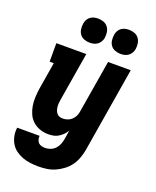

<svg xmlns="http://www.w3.org/2000/svg" viewBox="-174 -857 947 1169"><g transform="rotate(20 300.0 -272.5)"><path d="M221 213Q194 213 167 209.5Q140 206 116 197Q92 188 71.5 173Q51 158 38 136Q25 114 20 87.5Q15 61 19 35H164Q163 47 166 59Q169 71 177 79Q185 87 197 90Q209 93 221 93Q238 93 255.5 86Q273 79 285.5 65.5Q298 52 304.5 35Q311 18 314 1L323 -56Q314 -41 301.5 -28.5Q289 -16 274 -7Q259 2 242.5 5Q226 8 210 8Q182 8 155.5 -1Q129 -10 109 -28Q89 -46 78 -70.5Q67 -95 62.5 -122Q58 -149 59.5 -178Q61 -207 65 -235L94 -410H67V-530H261L209 -216Q207 -204 206 -192.5Q205 -181 206 -169.5Q207 -158 210.5 -147.5Q214 -137 220.5 -128.5Q227 -120 237.5 -116Q248 -112 260 -112Q275 -112 290 -117Q305 -122 317 -133Q329 -144 336 -158.5Q343 -173 345 -188L402 -530H549L458 20Q453 47 443.5 73.5Q434 100 417.5 123Q401 146 377.5 164Q354 182 328 193.5Q302 205 275 209Q248 213 221 213ZM456 -602Q438 -602 420.5 -608.5Q403 -615 392.5 -629Q382 -643 379.5 -661.5Q377 -680 380 -699Q382 -712 388.5 -724Q395 -736 406 -744Q417 -752 430 -755Q443 -758 456 -758Q475 -758 492 -751.5Q509 -745 519.5 -731Q530 -717 533 -698.5Q536 -680 533 -661Q531 -648 524 -636Q517 -624 506 -616Q495 -608 482 -605Q469 -602 456 -602ZM256 -602Q238 -602 220.5 -608.5Q203 -615 192.5 -629Q182 -643 179.5 -661.5Q177 -680 180 -699Q182 -712 188.5 -724Q195 -736 206 -744Q217 -752 230 -755Q243 -758 256 -758Q275 -758 292 -751.5Q309 -745 319.5 -731Q330 -717 333 -698.5Q336 -680 333 -661Q331 -648 324 -636Q317 -624 306 -616Q295 -608 282 -605Q269 -602 256 -602Z"/></g></svg>

Font: Iosevka Curly Slab HvEx
Style: Italic
Weight: 900
Width: 7
Italic angle: -9°
Monospace: yes
Designer: Belleve Invis
Foundry: Belleve Invis
Version: Version 11.1.0; ttfautohint (v1.8.3)